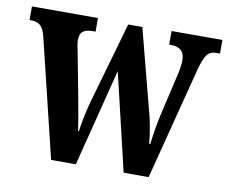

<svg xmlns="http://www.w3.org/2000/svg" viewBox="-66 -616 830 696"><g transform="rotate(10 348.5 -268.0)"><path d="M58 -433 163 0H254L345 -359L430 0H522L627 -408C644 -474 657 -486 688 -486H699V-536H512V-486H517C552 -486 569 -471 569 -437C569 -426 566 -404 562 -387L527 -236C516 -190 511 -151 507 -119H503C501 -147 492 -203 482 -236L405 -532H353L270 -242C259 -205 248 -152 244 -120H241C237 -151 226 -211 217 -259L190 -401C187 -416 183 -433 183 -444C183 -477 200 -486 232 -486H241V-536H-2V-486H0C32 -486 48 -476 58 -433Z"/></g></svg>

Font: Noto Serif Myanmar ExtraCondensed
Style: Bold
Weight: 700
Width: 2
Designer: Ben Mitchell and the Monotype Design Team
Foundry: Monotype Imaging Inc.
Version: Version 2.106